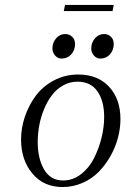

<svg xmlns="http://www.w3.org/2000/svg" viewBox="-20 -756 511 783"><path d="M65.9 -187Q65.9 -233.9 81.5 -280.3Q97.2 -326.7 125.7 -365.2Q154.3 -403.8 199.7 -428Q245.1 -452.1 298.8 -452.1Q378.4 -452.1 424.8 -402.3Q471.2 -352.5 471.2 -270Q471.2 -233.4 461.2 -194.8Q451.2 -156.2 430.9 -120.1Q410.6 -84 383.1 -55.7Q355.5 -27.3 316.9 -10.3Q278.3 6.8 234.9 6.8Q158.2 6.8 112.1 -48.3Q65.9 -103.5 65.9 -187ZM133.8 -176.8Q133.8 -109.4 159.9 -64.7Q186 -20 237.8 -20Q276.9 -20 309.8 -45.2Q342.8 -70.3 362.8 -109.6Q382.8 -148.9 393.8 -193.1Q404.8 -237.3 404.8 -278.8Q404.8 -344.2 377.4 -383.5Q350.1 -422.9 295.9 -422.9Q264.6 -422.9 237.5 -407.7Q210.4 -392.6 191.7 -367.7Q172.9 -342.8 159.7 -310.8Q146.5 -278.8 140.1 -244.6Q133.8 -210.4 133.8 -176.8ZM193.8 -558.1Q193.8 -582 208.7 -599.6Q223.6 -617.2 246.1 -617.2Q262.2 -617.2 274.2 -606.2Q286.1 -595.2 286.1 -576.2Q286.1 -551.8 270.5 -534.4Q254.9 -517.1 231 -517.1Q215.3 -517.1 204.6 -529.8Q193.8 -542.5 193.8 -558.1ZM240.2 -710.9 245.1 -735.8H443.8L439 -710.9ZM352.1 -558.1Q352.1 -582 367.2 -599.6Q382.3 -617.2 404.8 -617.2Q420.9 -617.2 432.4 -606.2Q443.8 -595.2 443.8 -576.2Q443.8 -551.8 428.5 -534.4Q413.1 -517.1 389.2 -517.1Q373.5 -517.1 362.8 -529.8Q352.1 -542.5 352.1 -558.1Z"/></svg>

Font: Dehuti Alt
Style: Italic
Weight: 400
Version: Version 1.2